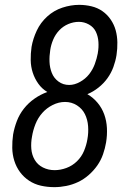

<svg xmlns="http://www.w3.org/2000/svg" viewBox="-20 -763 540 791"><path d="M204 8Q175 8 148.5 2Q122 -4 100 -18.5Q78 -33 62.5 -54Q47 -75 39 -100.5Q31 -126 30.5 -153.5Q30 -181 34 -209Q39 -237 49.5 -264.5Q60 -292 78.5 -315.5Q97 -339 122 -356.5Q147 -374 175 -384Q153 -397 138 -418Q123 -439 115 -463.5Q107 -488 106.5 -515Q106 -542 110 -570Q116 -604 131.5 -637Q147 -670 174.5 -695Q202 -720 237 -731.5Q272 -743 306 -743Q332 -743 357 -737Q382 -731 402 -717Q422 -703 436 -682.5Q450 -662 456.5 -638.5Q463 -615 463.5 -588.5Q464 -562 460 -536Q456 -511 447 -486.5Q438 -462 422.5 -440.5Q407 -419 385.5 -402Q364 -385 340 -375Q364 -361 382 -339.5Q400 -318 409.5 -291.5Q419 -265 420.5 -235.5Q422 -206 417 -176Q413 -152 404.5 -127.5Q396 -103 381 -81.5Q366 -60 345.5 -42Q325 -24 301.5 -13Q278 -2 253 3Q228 8 204 8ZM265 -413Q287 -413 309.5 -425.5Q332 -438 347 -457Q362 -476 370.5 -499Q379 -522 383 -544Q383 -544 383 -544.5Q383 -545 383 -545Q387 -567 385.5 -590Q384 -613 375 -632Q366 -651 346.5 -662Q327 -673 305 -673Q283 -673 261.5 -664Q240 -655 224 -638Q208 -621 199 -599.5Q190 -578 187 -557Q183 -532 184 -508Q185 -484 193.5 -462.5Q202 -441 221 -427Q240 -413 265 -413ZM205 -62Q229 -62 253.5 -71Q278 -80 297 -98.5Q316 -117 326 -141Q336 -165 340 -189Q345 -216 343 -243Q341 -270 330 -292.5Q319 -315 297 -329Q275 -343 248 -343Q222 -343 197 -330.5Q172 -318 154 -297.5Q136 -277 126 -251.5Q116 -226 112 -201Q107 -175 109 -150Q111 -125 123 -104.5Q135 -84 157 -73Q179 -62 205 -62Z"/></svg>

Font: Iosevka SS04
Style: Italic
Weight: 400
Italic angle: -9°
Monospace: yes
Designer: Belleve Invis
Foundry: Belleve Invis
Version: Version 19.0.0; ttfautohint (v1.8.4)